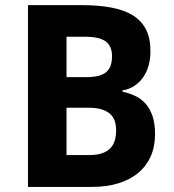

<svg xmlns="http://www.w3.org/2000/svg" viewBox="-20 -734 682 754"><path d="M89.8 -713.9H298.8Q366.2 -713.9 417 -704.3Q467.8 -694.8 502 -673.6Q536.1 -652.3 553.5 -617.9Q570.8 -583.5 570.8 -533.2Q570.8 -502.9 563.5 -476.6Q556.2 -450.2 542 -430.2Q527.8 -410.2 507.6 -396.7Q487.3 -383.3 460.9 -378.9V-374Q487.8 -368.2 511 -357.2Q534.2 -346.2 551.5 -326.9Q568.8 -307.6 578.9 -278.3Q588.9 -249 588.9 -207Q588.9 -158.2 571.8 -119.9Q554.7 -81.5 522.7 -54.9Q490.7 -28.3 445.1 -14.2Q399.4 0 341.8 0H89.8ZM241.2 -431.2H319.8Q348.1 -431.2 367.2 -436.3Q386.2 -441.4 397.9 -451.7Q409.7 -461.9 414.8 -477.3Q419.9 -492.7 419.9 -513.2Q419.9 -554.2 394.3 -572Q368.7 -589.8 313 -589.8H241.2ZM241.2 -311V-125H330.1Q359.9 -125 380.1 -131.8Q400.4 -138.7 412.8 -151.4Q425.3 -164.1 430.7 -182.1Q436 -200.2 436 -222.2Q436 -242.2 430.7 -258.5Q425.3 -274.9 412.4 -286.6Q399.4 -298.3 378.4 -304.7Q357.4 -311 326.2 -311Z"/></svg>

Font: Droid Sans
Style: Bold
Weight: 700
Foundry: Ascender Corporation
Version: Version 1.00 build 112